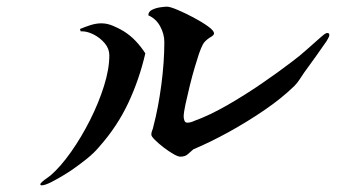

<svg xmlns="http://www.w3.org/2000/svg" viewBox="-20 -620 1040 576"><path d="M416 -460Q398 -382 365 -311.5Q332 -241 278 -180Q262 -161 241.5 -144.5Q221 -128 201 -114Q193 -108 173.5 -96Q154 -84 134.5 -74Q115 -64 105 -64Q101 -64 101 -67Q101 -70 107.5 -75.5Q114 -81 122 -86.5Q130 -92 132 -94Q162 -120 193 -164Q224 -208 250 -259.5Q276 -311 292 -362Q308 -413 308 -454Q308 -474 294 -490.5Q280 -507 260 -517Q240 -527 222 -526L220 -533Q234 -539 251 -544.5Q268 -550 284 -550Q301 -550 318 -543Q335 -536 350 -527Q371 -514 387 -497Q403 -480 416 -460ZM968 -515Q968 -511 965 -506Q962 -501 960 -497Q944 -474 927 -450Q910 -426 893 -403Q886 -393 879 -382Q872 -371 863 -362Q825 -325 773 -289.5Q721 -254 665.5 -223.5Q610 -193 560 -172Q551 -164 543 -157Q535 -150 521 -150Q514 -150 500 -158Q486 -166 470.5 -178Q455 -190 444.5 -200.5Q434 -211 434 -216Q434 -223 436.5 -228.5Q439 -234 440 -240Q455 -297 464 -365.5Q473 -434 473 -494Q473 -518 460.5 -541Q448 -564 425 -574Q425 -585 436 -590.5Q447 -596 460.5 -598Q474 -600 481 -600Q490 -600 512.5 -590.5Q535 -581 560.5 -567.5Q586 -554 604 -541Q622 -528 622 -520Q622 -516 617.5 -512.5Q613 -509 609 -507Q594 -497 588.5 -486.5Q583 -476 577 -459Q573 -447 565 -420.5Q557 -394 549.5 -363.5Q542 -333 536.5 -307.5Q531 -282 531 -270Q531 -266 533 -259Q535 -252 542 -252Q552 -252 562 -257Q609 -274 662 -304.5Q715 -335 766 -370Q817 -405 856 -435Q879 -452 900 -471Q921 -490 943 -509Q946 -512 952 -516.5Q958 -521 962 -521Q968 -521 968 -515Z"/></svg>

Font: Kaisei HarunoUmi Medium
Style: Regular
Weight: 500
Designer: Font-Kai, 金井和夫
Foundry: KAZUO KANAI
Version: Version 5.003